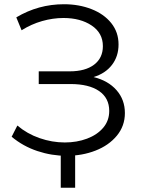

<svg xmlns="http://www.w3.org/2000/svg" viewBox="-20 -730 676 907"><path d="M570 -196Q570 -135 532 -89Q494 -43 431 -18.5Q368 6 294 6Q224 6 156.5 -16.5Q89 -39 35 -84L62 -137Q108 -98 167 -77.5Q226 -57 286 -57Q343 -57 391 -75Q439 -93 467.5 -126.5Q496 -160 496 -206Q496 -267 448 -300Q400 -333 313 -333H163V-393H309Q383 -393 424.5 -424.5Q466 -456 466 -512Q466 -574 413 -609.5Q360 -645 280 -645Q230 -645 179 -630.5Q128 -616 82 -587L57 -648Q161 -710 282 -710Q353 -710 412 -687Q471 -664 505.5 -621Q540 -578 540 -520Q540 -464 509 -423.5Q478 -383 422 -366Q491 -349 530.5 -304Q570 -259 570 -196ZM335 157H267V-19H335Z"/></svg>

Font: Montserrat-Regular
Style: Regular
Weight: 400
Version: Version 7.200